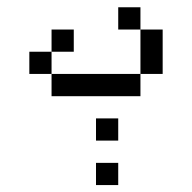

<svg xmlns="http://www.w3.org/2000/svg" viewBox="-20 -458 540 540"><path d="M312.5 62.5V0H250V62.5ZM312.5 -62.5V-125H250V-62.5ZM187.5 -312.5V-375H125V-312.5H62.5V-250H125V-187.5H375V-250H125V-312.5ZM375 -250H437.5Q437.5 -250 437.5 -375H375Q375 -375 375 -250ZM375 -375V-437.5H312.5V-375Z"/></svg>

Font: Unifont
Style: Regular
Weight: 500
Version: Version 15.1.04